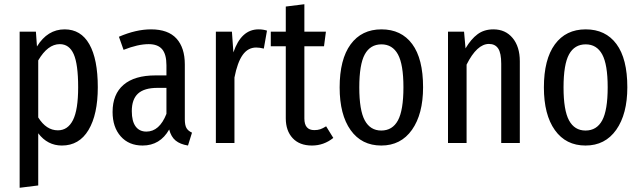

<svg xmlns="http://www.w3.org/2000/svg" viewBox="-20 -677 3035 909"><path d="M443 -264Q443 -135 399 -61.5Q355 12 273 12Q205 12 161 -46V201L73 212V-527H150L155 -457Q205 -538 286 -538Q363 -538 403 -467.5Q443 -397 443 -264ZM350 -264Q350 -373 329 -420.5Q308 -468 263 -468Q206 -468 161 -391V-121Q199 -60 254 -60Q301 -60 325.5 -108.5Q350 -157 350 -264Z M889 -49 870 12Q833 6 811.5 -11.5Q790 -29 781 -64Q738 12 655 12Q590 12 551.5 -31.5Q513 -75 513 -147Q513 -231 565 -275.5Q617 -320 716 -320H768V-368Q768 -420 747.5 -444Q727 -468 684 -468Q633 -468 565 -441L543 -503Q624 -538 695 -538Q776 -538 815.5 -494.5Q855 -451 855 -372V-112Q855 -84 863 -70.5Q871 -57 889 -49ZM768 -138V-261H726Q663 -261 633.5 -234Q604 -207 604 -151Q604 -103 622 -78.5Q640 -54 673 -54Q735 -54 768 -138Z M1244 -532 1229 -447Q1209 -452 1193 -452Q1154 -452 1129 -417Q1104 -382 1090 -310V0H1002V-527H1078L1085 -429Q1122 -538 1204 -538Q1226 -538 1244 -532Z M1558 -24Q1513 12 1457 12Q1398 12 1365.5 -23Q1333 -58 1333 -117V-458H1262V-527H1333V-646L1421 -657V-527H1523L1514 -458H1421V-116Q1421 -61 1468 -61Q1484 -61 1496 -65Q1508 -69 1524 -79Z M1983 -264Q1983 -137 1930.5 -62.5Q1878 12 1785 12Q1692 12 1640 -61Q1588 -134 1588 -263Q1588 -396 1640 -467Q1692 -538 1786 -538Q1880 -538 1931.5 -468.5Q1983 -399 1983 -264ZM1681 -263Q1681 -155 1707 -107Q1733 -59 1785 -59Q1838 -59 1864 -107Q1890 -155 1890 -264Q1890 -372 1864 -419.5Q1838 -467 1786 -467Q1733 -467 1707 -419.5Q1681 -372 1681 -263Z M2441 -387V0H2353V-375Q2353 -426 2338.5 -447.5Q2324 -469 2295 -469Q2238 -469 2189 -371V0H2101V-527H2177L2184 -448Q2210 -492 2241 -515Q2272 -538 2316 -538Q2373 -538 2407 -497Q2441 -456 2441 -387Z M2950 -264Q2950 -137 2897.5 -62.5Q2845 12 2752 12Q2659 12 2607 -61Q2555 -134 2555 -263Q2555 -396 2607 -467Q2659 -538 2753 -538Q2847 -538 2898.5 -468.5Q2950 -399 2950 -264ZM2648 -263Q2648 -155 2674 -107Q2700 -59 2752 -59Q2805 -59 2831 -107Q2857 -155 2857 -264Q2857 -372 2831 -419.5Q2805 -467 2753 -467Q2700 -467 2674 -419.5Q2648 -372 2648 -263Z"/></svg>

Font: Fira Sans Compressed
Style: Regular
Weight: 400
Width: 1
Designer: bBox Type GmbH & Carrois Corporate GbR & Edenspiekermann AG
Foundry: bBox Type GmbH & Carrois Corporate GbR & Edenspiekermann AG
Version: Version 4.301